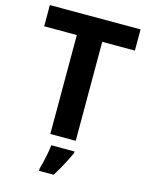

<svg xmlns="http://www.w3.org/2000/svg" viewBox="-136 -863 850 1102"><g transform="rotate(15 289.5 -312.5)"><path d="M365 -66H214V-654H20V-780H559V-654H365ZM374 5Q364 27 351.5 51.5Q339 76 324.5 102Q310 128 293 155H206V142Q212 122 218 96Q224 70 229 43Q234 16 236 -5H374Z"/></g></svg>

Font: Noto Sans Malayalam UI
Style: Regular
Weight: 400
Designer: Jelle Bosma - Monotype Design Team
Foundry: Monotype Imaging Inc.
Version: Version 2.104